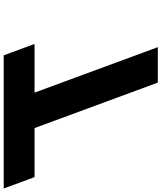

<svg xmlns="http://www.w3.org/2000/svg" viewBox="-277 -890 890 1059"><g transform="rotate(-90 168.5 -360.0)"><path d="M124.9 -785H308.3H393.3L456 -615H371H187.6L407 -20L438.4 65H242.9L211.5 -20L-7.9 -615H-193.5H-278.5L-341.2 -785H-256.2H-70.6Z"/></g></svg>

Font: Nordica Plus
Style: NordicaClassicBkExtOpObl
Weight: 900
Version: Version 1.01